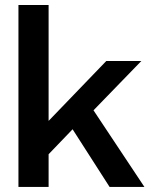

<svg xmlns="http://www.w3.org/2000/svg" viewBox="-20 -742 601 762"><path d="M541 -500 351.1 -304.2 553.2 0H415L268.1 -229L172.9 -129.9V0H53.2V-722.2H172.9V-262.2L401.9 -500Z"/></svg>

Font: Human Sans Medium
Style: Regular
Weight: 500
Designer: Tim Radville
Foundry: Continuum
Version: Version 1.000;FEAKit 1.0